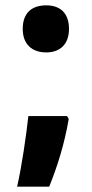

<svg xmlns="http://www.w3.org/2000/svg" viewBox="-20 -554 343 718"><path d="M65 -446C65 -388 100 -358 153 -358C204 -358 238 -388 238 -446C238 -505 205 -534 153 -534C98 -534 65 -505 65 -446ZM231 -120H86C78 -47 62 65 44 144H164C194 70 221 -15 237 -109Z"/></svg>

Font: Noto Sans Sinhala UI Condensed ExtraBold
Style: Regular
Weight: 800
Width: 3
Designer: Jelle Bosma - Monotype Design Team
Foundry: Monotype Imaging Inc.
Version: Version 2.006